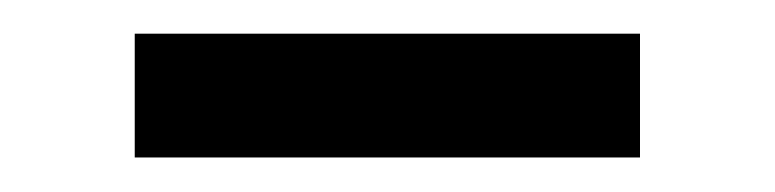

<svg xmlns="http://www.w3.org/2000/svg" viewBox="-20 -372 460 114"><path d="M60 -278.5V-352H360V-278.5Z"/></svg>

Font: Vela Sans Med
Style: Regular
Weight: 500
Designer: Principal design: Mikhail Sharanda - project Manrope.
Design modification: Ravid Balaliev
Foundry: Mikhail Sharanda
Version: Version 1.001